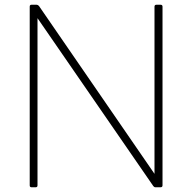

<svg xmlns="http://www.w3.org/2000/svg" viewBox="-20 -781 814 814"><path d="M644 -761H660Q669 -761 669 -753V5Q669 13 660 13H639Q634 13 630 8L139 -704V5Q139 13 131 13H114Q106 13 106 5V-753Q106 -761 114 -761H135Q140 -761 145 -756L635 -44V-753Q635 -761 644 -761Z"/></svg>

Font: LINE Seed JP_TTF Thin
Style: Regular
Weight: 250
Designer: LY Corporation & Fontrix & Fontworks
Version: Version 1.008